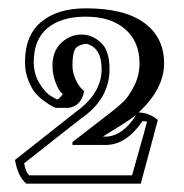

<svg xmlns="http://www.w3.org/2000/svg" viewBox="-20 -775 442 461"><path d="M174 -490 38 -383Q41 -363 50 -354H297Q299 -362 313 -410.5Q327 -459 333 -483Q330 -484 322 -484Q283 -427 234 -427H154V-434L242 -502Q263 -518 276 -530.5Q289 -543 302 -568.5Q315 -594 315 -623Q315 -675 280.5 -705Q246 -735 186 -735Q127 -735 94 -707.5Q61 -680 61 -626Q61 -597 75 -574.5Q89 -552 103 -544L117 -536Q123 -538 131 -549Q128 -551 123 -557.5Q118 -564 112 -581Q106 -598 106 -618Q106 -652 127 -672Q148 -692 176 -692Q201 -692 222 -673Q243 -654 243 -609Q243 -537 174 -490ZM374 -623Q374 -562 313 -505Q339 -504 359 -487L318 -334H43Q23 -351 16 -391L163 -507Q224 -551 224 -609Q224 -661 187 -670Q165 -667 159.5 -655.5Q154 -644 154 -618Q154 -601 161 -585.5Q168 -570 175 -563L182 -556Q175 -519 143 -516H114Q111 -517 106 -519.5Q101 -522 88 -531Q75 -540 65.5 -551Q56 -562 48 -582Q40 -602 40 -626Q40 -690 79 -722.5Q118 -755 186 -755Q279 -755 326.5 -720Q374 -685 374 -623ZM237 -447Q276 -450 307 -499Q294 -489 275 -477L227 -447Z"/></svg>

Font: Jacques Francois Shadow
Style: Regular
Weight: 400
Designer: Alexei Vanyashin, Nikita Kanarev (i@xarsok.ru)
Foundry: Cyreal (www.cyreal.org)
Version: Version 1.003